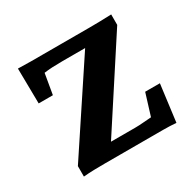

<svg xmlns="http://www.w3.org/2000/svg" viewBox="-105 -538 658 652"><g transform="rotate(-30 224.0 -212.5)"><path d="M164.1 -17.6 160.2 -53.7H281.2Q297.9 -53.7 314.5 -55.2Q331.1 -56.6 346.7 -57.6L373 -142.6H430.7L412.1 2Q387.7 0 360.8 0Q334 0 314.5 0H132.8Q112.3 0 90.8 0.5Q69.3 1 48.8 2.9V-38.1L293.9 -408.2L293 -373H181.6Q159.2 -373 141.6 -372.1Q124 -371.1 109.4 -369.1L95.7 -289.1H40L38.1 -426.8Q63.5 -425.8 89.8 -425.8Q116.2 -425.8 135.7 -425.8H319.3Q339.8 -425.8 361.3 -426.3Q382.8 -426.8 404.3 -427.7V-386.7Z"/></g></svg>

Font: Crimson Pro ExtraLight SemiBold
Style: Regular
Weight: 600
Version: Version 1.002